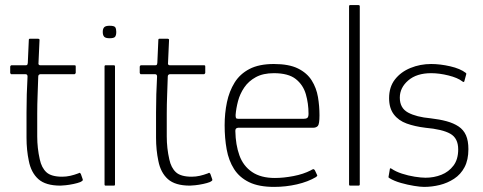

<svg xmlns="http://www.w3.org/2000/svg" viewBox="-20 -728 1894 753"><path d="M217 0Q159 0 130.5 -25.5Q102 -51 93 -97Q84 -140 84 -187.5Q84 -235 84 -287Q84 -323 85 -358Q86 -393 88 -428Q88 -437 80 -437H24Q23 -437 21.5 -439Q20 -441 20 -442V-467Q20 -468 21.5 -470Q23 -472 25 -472H80Q85 -472 86.5 -473.5Q88 -475 89 -481L93 -571Q93 -576 97 -576H130Q132 -576 133.5 -575Q135 -574 135 -571L131 -482Q130 -477 132 -474.5Q134 -472 138 -472H272Q275 -472 276 -471Q277 -470 277 -467V-442Q277 -442 275.5 -439.5Q274 -437 272 -437H138Q136 -437 133 -435Q130 -433 130 -428Q129 -392 127.5 -355.5Q126 -319 126 -282Q126 -239 126 -193Q126 -147 136 -103Q143 -70 162 -52.5Q181 -35 224 -35Q240 -35 255.5 -38.5Q271 -42 287 -48Q292 -51 293.5 -50Q295 -49 297 -46L304 -26Q306 -22 303.5 -19.5Q301 -17 295 -14Q285 -10 268.5 -6.5Q252 -3 237.5 -1.5Q223 0 217 0Z M436 -603Q436 -590 431.5 -584Q427 -578 410 -578Q394 -578 388.5 -584Q383 -590 383 -603Q383 -615 388.5 -621Q394 -627 410 -627Q428 -627 432 -621Q436 -615 436 -603ZM431 -5Q431 0 427 0H394Q390 0 390 -5V-467Q390 -472 394 -472H427Q431 -472 431 -467Z M725 0Q667 0 638.5 -25.5Q610 -51 601 -97Q592 -140 592 -187.5Q592 -235 592 -287Q592 -323 593 -358Q594 -393 596 -428Q596 -437 588 -437H532Q531 -437 529.5 -439Q528 -441 528 -442V-467Q528 -468 529.5 -470Q531 -472 533 -472H588Q593 -472 594.5 -473.5Q596 -475 597 -481L601 -571Q601 -576 605 -576H638Q640 -576 641.5 -575Q643 -574 643 -571L639 -482Q638 -477 640 -474.5Q642 -472 646 -472H780Q783 -472 784 -471Q785 -470 785 -467V-442Q785 -442 783.5 -439.5Q782 -437 780 -437H646Q644 -437 641 -435Q638 -433 638 -428Q637 -392 635.5 -355.5Q634 -319 634 -282Q634 -239 634 -193Q634 -147 644 -103Q651 -70 670 -52.5Q689 -35 732 -35Q748 -35 763.5 -38.5Q779 -42 795 -48Q800 -51 801.5 -50Q803 -49 805 -46L812 -26Q814 -22 811.5 -19.5Q809 -17 803 -14Q793 -10 776.5 -6.5Q760 -3 745.5 -1.5Q731 0 725 0Z M861 -237Q861 -284 870 -327Q879 -370 900 -404Q921 -438 958.5 -457.5Q996 -477 1054 -477Q1113 -477 1148.5 -459.5Q1184 -442 1202.5 -412.5Q1221 -383 1227 -347.5Q1233 -312 1233 -276Q1233 -241 1226.5 -234Q1220 -227 1208 -227H914Q912 -227 907.5 -225Q903 -223 903 -214Q904 -160 919 -118.5Q934 -77 968.5 -53.5Q1003 -30 1058 -30Q1092 -30 1131 -37.5Q1170 -45 1199 -60Q1205 -64 1208.5 -64.5Q1212 -65 1215 -60L1223 -43Q1225 -40 1224 -38.5Q1223 -37 1220 -34Q1188 -15 1144.5 -5Q1101 5 1055 5Q995 5 957 -13.5Q919 -32 898 -65Q877 -98 869 -142Q861 -186 861 -237ZM1190 -282Q1190 -322 1179.5 -358.5Q1169 -395 1140 -418Q1111 -441 1054 -441Q1012 -441 983.5 -425.5Q955 -410 938 -385Q921 -360 913.5 -331.5Q906 -303 904 -277Q904 -269 905.5 -265.5Q907 -262 915 -262H1170Q1180 -262 1185 -265.5Q1190 -269 1190 -282Z M1349 -5V-703Q1349 -708 1353 -708H1386Q1391 -708 1391 -703V-5Q1391 0 1386 0H1353Q1349 0 1349 -5Z M1509 -65Q1509 -68 1511 -68Q1513 -68 1516 -66Q1532 -55 1556.5 -47Q1581 -39 1606.5 -35Q1632 -31 1649 -31Q1682 -31 1711 -42.5Q1740 -54 1758.5 -78.5Q1777 -103 1777 -142Q1777 -186 1746 -203.5Q1715 -221 1648 -227Q1607 -232 1575 -243.5Q1543 -255 1524.5 -279.5Q1506 -304 1506 -343Q1506 -387 1529 -416.5Q1552 -446 1590 -461.5Q1628 -477 1671 -477Q1706 -477 1745.5 -468Q1785 -459 1807 -442Q1809 -440 1809 -439Q1809 -438 1808 -435L1801 -409Q1799 -404 1793 -409Q1775 -423 1739 -432Q1703 -441 1671 -441Q1614 -441 1581 -412.5Q1548 -384 1548 -345Q1548 -304 1580.5 -286.5Q1613 -269 1669 -264Q1704 -260 1731.5 -252.5Q1759 -245 1778.5 -232Q1798 -219 1807.5 -197.5Q1817 -176 1817 -143Q1817 -101 1802 -72.5Q1787 -44 1761 -27Q1735 -10 1704.5 -2.5Q1674 5 1643 5Q1629 5 1604 1Q1579 -3 1552.5 -10.5Q1526 -18 1508 -29Q1505 -31 1504 -32Q1503 -33 1504 -36Z"/></svg>

Font: Glory ExtraLight
Style: Regular
Weight: 250
Version: Version 1.011